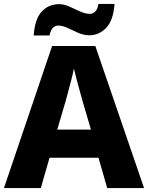

<svg xmlns="http://www.w3.org/2000/svg" viewBox="-20 -1042 747 969"><path d="M521 -93 477 -246H230L186 -93H0L243 -810H461L707 -93ZM397 -531Q392 -549 383.5 -579.5Q375 -610 366.5 -642Q358 -674 353 -696Q349 -674 340.5 -641.5Q332 -609 324 -578.5Q316 -548 311 -531L269 -388H439ZM150 -863Q156 -947 191 -984Q226 -1021 278 -1021Q304 -1021 331 -1008.5Q358 -996 384.5 -984Q411 -972 435 -972Q447 -972 459.5 -982.5Q472 -993 477 -1022H558Q552 -939 516 -901.5Q480 -864 431 -864Q403 -864 375.5 -876Q348 -888 322 -900.5Q296 -913 272 -913Q260 -913 248 -902.5Q236 -892 230 -863Z"/></svg>

Font: Noto Sans Telugu UI ExtraBold
Style: Regular
Weight: 800
Designer: Jelle Bosma - Monotype Design Team
Foundry: Monotype Imaging Inc.
Version: Version 2.005; ttfautohint (v1.8.4.7-5d5b)